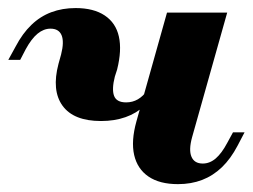

<svg xmlns="http://www.w3.org/2000/svg" viewBox="-20 -450 634 481"><path d="M425.8 11.3Q379.8 11.3 352 -7.7Q324.2 -26.6 316.1 -61.7Q308.1 -96.8 321.8 -146L398.4 -418.5H549.2L461.3 -106.5Q452.4 -74.2 459.7 -57.3Q466.9 -40.3 487.9 -40.3Q505.6 -40.3 520.6 -53.2Q535.5 -66.1 549.2 -91.9L563.7 -118.5H592.7L575 -84.7Q558.1 -52.4 535.9 -31Q513.7 -9.7 486.3 0.8Q458.9 11.3 425.8 11.3ZM233.1 -146.8Q164.5 -146.8 136.7 -185.1Q108.9 -223.4 126.6 -290.3L133.1 -313.7Q141.1 -345.2 134.3 -361.7Q127.4 -378.2 106.5 -378.2Q89.5 -378.2 74.2 -365.7Q58.9 -353.2 44.4 -326.6L30.6 -300H0.8L19.4 -333.9Q36.3 -366.1 58.5 -387.5Q80.6 -408.9 108.5 -419.4Q136.3 -429.8 169.4 -429.8Q214.5 -429.8 242.3 -411.3Q270.2 -392.7 277.8 -358.5Q285.5 -324.2 273.4 -275.8L267.7 -258.1Q259.7 -226.6 265.7 -210.1Q271.8 -193.5 296 -193.5Q312.1 -193.5 325.4 -201.2Q338.7 -208.9 349.2 -224.2L342.7 -185.5Q321.8 -166.1 294.4 -156.5Q266.9 -146.8 233.1 -146.8Z"/></svg>

Font: Playfair 5pt SemiExpanded Light Black
Style: Italic
Weight: 900
Italic angle: -15.6°
Version: Version 2.001;gftools[0.9.30]